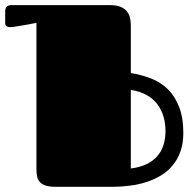

<svg xmlns="http://www.w3.org/2000/svg" viewBox="-20 -721 748 741"><path d="M586.9 -118.2Q570.8 -99.6 545.4 -87.4Q520 -75.2 484.9 -70.8V-374Q520 -368.7 545.4 -354.5Q570.8 -340.3 586.9 -319.3Q603 -298.3 610.8 -271.5Q618.7 -245.1 618.7 -215.3Q618.7 -186 610.8 -161.1Q603 -136.7 586.9 -118.2ZM627 -377.4Q599.1 -404.3 562 -418.5Q525.4 -432.6 484.9 -439V-622.1Q484.9 -633.3 482.9 -647Q481 -660.6 473.1 -672.4Q465.3 -684.6 449.2 -692.9Q433.1 -701.2 404.8 -701.2H23.4Q0 -701.2 0 -676.8V-631.8Q0 -622.1 5.9 -619.1Q11.7 -616.2 20 -616.2Q24.9 -616.2 35.2 -617.7Q45.4 -619.1 59.1 -621.6Q72.8 -623.5 88.4 -626.5L120.6 -632.8V-68.4Q120.6 -51.3 123.5 -38.6Q126.5 -25.9 134.8 -17.6Q143.1 -8.8 157.7 -4.4Q172.4 0 195.8 0H413.6Q447.3 0 480.5 -4.4Q513.7 -8.3 543.9 -18.1Q574.7 -27.8 600.6 -43.5Q627 -59.1 646 -82.5Q665.5 -105.5 676.3 -136.2Q687.5 -167.5 687.5 -208Q687.5 -268.1 670.9 -309.1Q654.8 -350.6 627 -377.4Z"/></svg>

Font: Fascinate Cyrillic
Style: Regular
Weight: 900
Designer: Denis Ignatov
Foundry: Astigmatic (AOETI)
Version: Version 1.00 November 30, 2018, initial release